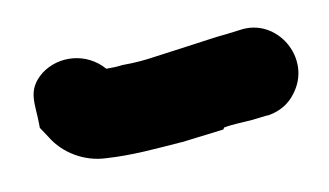

<svg xmlns="http://www.w3.org/2000/svg" viewBox="-31 -423 374 218"><g transform="rotate(-10 156.0 -314.5)"><path d="M10 -303 18 -291C30 -271 53 -257 78 -256C108 -254 138 -257 165 -259H166L215 -265L216 -267C226 -269 237 -269 249 -270L266 -272H268C274 -273 289 -276 300 -291C328 -327 297 -380 253 -373L237 -371C225 -370 213 -368 198 -366L154 -360C141 -358 129 -357 117 -357H115C108 -356 102 -356 96 -356C77 -378 45 -380 24 -364C3 -347 10 -331 10 -306Z"/></g></svg>

Font: Stray Cat
Style: ExBlkExt
Weight: 1000
Version: Version 1.0